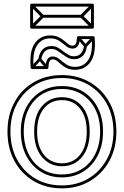

<svg xmlns="http://www.w3.org/2000/svg" viewBox="-20 -1011 678 1051"><path d="M319 -56Q257 -56 210 -85.5Q163 -115 136.5 -168Q110 -221 110 -291Q110 -291 110 -291Q110 -291 110 -291Q110 -361 136.5 -413.5Q163 -466 210 -495Q257 -524 319 -524Q319 -524 319 -524Q319 -524 319 -524Q381 -524 428 -494.5Q475 -465 501.5 -413Q528 -361 528 -291Q528 -291 528 -291Q528 -291 528 -291Q528 -221 501.5 -168Q475 -115 428 -85.5Q381 -56 319 -56Q319 -56 319 -56Q319 -56 319 -56ZM319 -40Q319 -40 319 -40Q319 -40 319 -40Q385 -40 435.5 -71.5Q486 -103 515 -159.5Q544 -216 544 -291Q544 -291 544 -291Q544 -291 544 -291Q544 -366 515 -422Q486 -478 435.5 -509Q385 -540 319 -540Q319 -540 319 -540Q319 -540 319 -540Q253 -540 202.5 -509Q152 -478 123 -422Q94 -366 94 -291Q94 -291 94 -291Q94 -291 94 -291Q94 -216 123 -159.5Q152 -103 202.5 -71.5Q253 -40 319 -40ZM319 -101Q387 -101 429 -152Q471 -203 471 -291Q471 -379 429 -429Q387 -479 319 -479Q252 -479 209.5 -429.5Q167 -380 167 -291Q167 -203 209.5 -152Q252 -101 319 -101ZM319 4Q236 4 172.5 -34Q109 -72 73 -138.5Q37 -205 37 -291Q37 -377 73 -443Q109 -509 172.5 -546.5Q236 -584 319 -584Q401 -584 464.5 -546.5Q528 -509 564.5 -443Q601 -377 601 -291Q601 -205 564.5 -138.5Q528 -72 464.5 -34Q401 4 319 4ZM319 -117Q258 -117 220.5 -163.5Q183 -210 183 -291Q183 -372 220.5 -417.5Q258 -463 319 -463Q381 -463 418 -417Q455 -371 455 -291Q455 -210 418 -163.5Q381 -117 319 -117ZM319 20Q405 20 472.5 -20Q540 -60 578.5 -130Q617 -200 617 -291Q617 -382 578.5 -451.5Q540 -521 472.5 -560.5Q405 -600 319 -600Q232 -600 164.5 -560.5Q97 -521 59 -451Q21 -381 21 -291Q21 -200 59 -130Q97 -60 164.5 -20Q232 20 319 20ZM190 -688 206 -686Q211 -715 225 -729Q239 -743 261 -743Q261 -743 261 -743Q261 -743 261 -743Q279 -743 293 -734Q307 -725 319 -716Q319 -716 319 -716Q319 -716 319 -716Q334 -705 349.5 -696Q365 -687 385 -687Q385 -687 385 -687Q385 -687 385 -687Q414 -687 432.5 -704.5Q451 -722 456 -758L440 -760Q436 -732 422 -717.5Q408 -703 385 -703Q385 -703 385 -703Q385 -703 385 -703Q368 -703 354.5 -711Q341 -719 329 -728Q329 -728 329 -728Q329 -728 329 -728Q314 -740 298 -749.5Q282 -759 261 -759Q261 -759 261 -759Q261 -759 261 -759Q234 -759 215 -742Q196 -725 190 -688ZM231 -636 243 -646 204 -692Q202 -695 198 -695Q194 -695 192 -692L150 -646L162 -636L204 -682Q206 -684 198 -684.5Q190 -685 192 -682ZM415 -810 403 -800 442 -754Q444 -751 448 -751Q452 -751 454 -754L496 -800L484 -810L442 -764Q440 -762 448 -761.5Q456 -761 454 -764ZM401 -805Q401 -785 395.5 -773Q390 -761 378 -761Q365 -761 354 -769.5Q343 -778 330 -789Q317 -800 299 -808.5Q281 -817 254 -817Q202 -817 171 -774.5Q140 -732 148 -640Q148 -637 150.5 -635Q153 -633 156 -633H237Q240 -633 242.5 -635Q245 -637 245 -641Q246 -663 251 -674.5Q256 -686 268 -686Q281 -686 292 -677.5Q303 -669 316 -657.5Q329 -646 347 -637.5Q365 -629 391 -629Q445 -629 475.5 -672Q506 -715 498 -806Q498 -809 495.5 -811Q493 -813 490 -813H409Q406 -813 403.5 -810.5Q401 -808 401 -805ZM417 -805 409 -797H490L482 -804Q489 -723 464 -684Q439 -645 391 -645Q362 -645 342 -659Q322 -673 305 -687.5Q288 -702 268 -702Q250 -702 240 -687.5Q230 -673 229 -641L237 -649H156L164 -642Q157 -723 182.5 -762Q208 -801 254 -801Q285 -801 305 -787Q325 -773 341.5 -759Q358 -745 378 -745Q396 -745 406.5 -760Q417 -775 417 -805ZM159 -989 147 -977 207 -916Q209 -914 209 -922Q209 -930 207 -928L147 -868L159 -856L219 -916Q221 -918 221 -921.5Q221 -925 219 -928ZM213 -930V-914H426V-930ZM480 -856 492 -868 432 -928Q430 -930 430 -922Q430 -914 432 -916L492 -977L480 -989L420 -928Q418 -925 418 -921.5Q418 -918 420 -916ZM153 -854H486Q489 -854 491.5 -856.5Q494 -859 494 -862V-983Q494 -986 491.5 -988.5Q489 -991 486 -991H153Q150 -991 147.5 -988.5Q145 -986 145 -983V-862Q145 -859 147.5 -856.5Q150 -854 153 -854ZM153 -870 161 -862V-983L153 -975H486L478 -983V-862L486 -870Z"/></svg>

Font: Tilt Prism
Style: Regular
Weight: 400
Version: Version 1.000